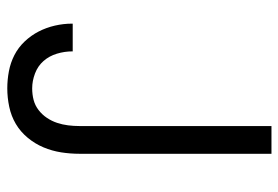

<svg xmlns="http://www.w3.org/2000/svg" viewBox="-142 -634 783 540"><g transform="rotate(90 250.0 -363.5)"><path d="M228 8Q204 8 180 3.5Q156 -1 134.5 -12Q113 -23 96 -41Q79 -59 68 -80.5Q57 -102 51.5 -126Q46 -150 46 -174Q46 -174 46 -175Q46 -176 46 -176H124Q124 -176 124 -175.5Q124 -175 124 -175Q124 -153 130.5 -131.5Q137 -110 151 -94Q165 -78 186 -70Q207 -62 228 -62Q245 -62 260.5 -66Q276 -70 289 -80Q302 -90 311 -103.5Q320 -117 325 -132Q330 -147 332 -163Q334 -179 334 -195V-735H412V-195Q412 -169 408 -143.5Q404 -118 394 -94Q384 -70 367 -49.5Q350 -29 328 -16Q306 -3 280 2.5Q254 8 228 8Z"/></g></svg>

Font: Zed Sans
Style: Regular
Weight: 400
Designer: Belleve Invis
Foundry: Belleve Invis
Version: Version 1.0.0; ttfautohint (v1.8.4)